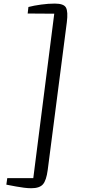

<svg xmlns="http://www.w3.org/2000/svg" viewBox="-20 -864 462 1044"><path d="M278 -844.5Q327.5 -844.5 339 -822.2Q350.5 -800 343.5 -744L239.5 60Q232 117 213.5 138.2Q195 159.5 150 159.5Q132.5 159.5 110.8 156.8Q89 154 68.2 150.2Q47.5 146.5 32.8 143.5Q18 140.5 14.5 140L19.5 104.5H161L275 -789.5L130.5 -790.5L134.5 -826Q165.5 -834 204 -839.2Q242.5 -844.5 278 -844.5Z"/></svg>

Font: Merriweather 7pt Light
Style: Italic
Weight: 300
Italic angle: -7.8°
Designer: Eben Sorkin
Foundry: Eben Sorkin
Version: Version 2.200;gftools[0.9.31]